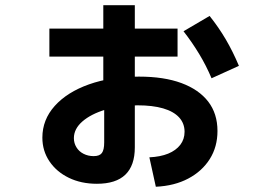

<svg xmlns="http://www.w3.org/2000/svg" viewBox="-20 -661 1040 731"><path d="M548.7 -62Q590.7 -64 620.4 -76.1Q650 -88.3 666.4 -109.6Q682.7 -131 682.7 -159.3Q682.7 -191.3 661.9 -214Q641 -236.7 601 -248.4Q561 -260 504 -260Q436 -260 381 -243.4Q326 -226.7 293.6 -198.5Q261.3 -170.3 261.3 -135Q261.3 -116 271 -100.2Q280.6 -84.3 298 -75.5Q315.3 -66.6 336.7 -66.6Q359.3 -66.6 368 -78.6Q376.7 -90.6 376.7 -118.7V-309H373.3V-641.3H493.3V-100Q493.3 -30.7 457.3 4Q421.3 38.7 349 38.7Q289 38.7 242.2 16Q195.3 -6.7 168.3 -46.7Q141.3 -86.7 141.3 -137Q141.3 -205.3 188.5 -257.8Q235.7 -310.3 318.8 -339.8Q402 -369.3 509.3 -369.3Q604.3 -369.3 670.8 -344.7Q737.3 -320 772.7 -274.2Q808 -228.3 808 -162.3Q808 -102 778.7 -55.5Q749.3 -9 696.8 18.8Q644.3 46.7 573.3 50ZM168 -445.4V-552H656V-445.4ZM785.4 -363Q765.4 -410.7 738.2 -455.7Q711 -500.7 678.7 -542L778 -600.3Q812.6 -557 839.6 -511Q866.6 -465 889.6 -410.3Z"/></svg>

Font: M PLUS 1 Thin
Style: Regular
Weight: 100
Designer: Coji Morishita
Foundry: UNDERFOREST DESIGN
Version: Version 1.001